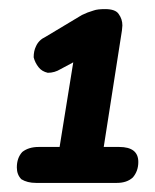

<svg xmlns="http://www.w3.org/2000/svg" viewBox="-20 -484 341 422"><path d="M272 -94Q284 -108 284 -128Q284 -161 242 -161H208L248 -417L249 -428Q249 -442 241 -453Q234 -464 211 -464Q194 -464 186 -461Q172 -457 160 -451L80 -403Q65 -396 59 -382Q54 -372 54 -358Q57 -346 65 -336Q72 -327 85 -324Q100 -324 113 -332L141 -347L111 -161H65Q43 -161 29 -150Q17 -137 17 -116Q17 -100 27 -90Q40 -82 59 -82H237Q259 -82 272 -94Z"/></svg>

Font: Sangu Suruhee
Style: Regular
Weight: 400
Designer: Hasan Shazil
Foundry: Thaana Type Foundry
Version: Version 1.010